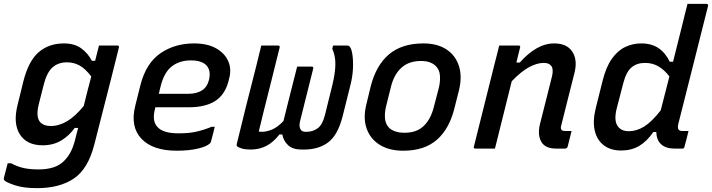

<svg xmlns="http://www.w3.org/2000/svg" viewBox="-38 -770 3690 995"><path d="M293 -545Q348 -545 383 -519.5Q418 -494 438 -455H455Q460 -475 465 -494.5Q470 -514 475 -534H570Q581 -534 578 -523Q556 -433 535.5 -353Q515 -273 494.5 -192.5Q474 -112 451 -22Q419 105 345 155Q271 205 154 205Q84 205 39 190Q-6 175 -16 164Q-19 159 -18 153Q-13 133 -8.5 115.5Q-4 98 2 76H19Q53 94 85.5 101Q118 108 162 108Q205 108 238 97.5Q271 87 294 64Q313 45 326.5 20.5Q340 -4 350 -41Q354 -58 358.5 -74.5Q363 -91 367 -107H349Q321 -67 279.5 -42Q238 -17 183 -17Q101 -17 65 -73.5Q29 -130 53 -226L83 -348Q110 -455 163 -500Q216 -545 293 -545ZM172 -135Q190 -117 225 -117Q268 -117 310 -142Q352 -167 396 -221Q405 -258 414.5 -295.5Q424 -333 435 -374Q404 -414 374.5 -430.5Q345 -447 309 -447Q264 -447 234.5 -421Q205 -395 189 -333L162 -226Q154 -192 157 -169.5Q160 -147 172 -135Z M967 -545Q1037 -545 1082 -519.5Q1127 -494 1145 -452.5Q1163 -411 1149 -361L1145 -345Q1126 -277 1075.5 -245.5Q1025 -214 939 -214H767L766 -209Q748 -143 778 -112Q807 -79 887 -79Q941 -79 979 -87.5Q1017 -96 1059 -113H1075Q1071 -94 1065.5 -74.5Q1060 -55 1055 -35Q1054 -31 1050 -27Q1034 -11 988 0Q942 11 878 11Q753 11 694.5 -51.5Q636 -114 663 -222L690 -330Q719 -443 793.5 -494Q868 -545 967 -545ZM951 -457Q893 -457 853 -426.5Q813 -396 795 -325L785 -284H939Q981 -284 1008.5 -301.5Q1036 -319 1045 -356Q1057 -406 1030 -433Q1019 -444 999.5 -450.5Q980 -457 951 -457Z M1502 -425H1577Q1588 -425 1585 -414Q1568 -346 1551 -278Q1534 -210 1517 -142Q1511 -118 1518 -102.5Q1525 -87 1544 -87H1551Q1583 -87 1608 -105Q1633 -123 1646 -174L1685 -332Q1699 -390 1700 -435Q1701 -480 1684 -517L1688 -534H1761Q1769 -534 1774 -529Q1784 -517 1788.5 -486Q1793 -455 1791 -412.5Q1789 -370 1776 -321L1737 -165Q1712 -69 1662.5 -32Q1613 5 1537 5H1525Q1479 5 1455 -17.5Q1431 -40 1425 -73H1410Q1379 -33 1342.5 -14Q1306 5 1261 5Q1233 5 1215 -0.5Q1197 -6 1191 -12Q1187 -16 1189 -24Q1204 -83 1215 -129.5Q1226 -176 1237 -219.5Q1248 -263 1261 -313.5Q1274 -364 1291 -432Q1296 -454 1303 -481Q1310 -508 1316 -534H1403Q1414 -534 1411 -523Q1389 -433 1367.5 -348Q1346 -263 1324 -175Q1319 -153 1313.5 -131Q1308 -109 1303 -89Q1307 -87 1319 -87Q1344 -87 1372.5 -99Q1401 -111 1431 -143Q1444 -195 1455 -239.5Q1466 -284 1477.5 -328.5Q1489 -373 1502 -425Z M2156 -545Q2227 -545 2274 -515Q2321 -485 2339.5 -430.5Q2358 -376 2341 -304L2318 -213Q2292 -104 2227 -46.5Q2162 11 2052 11Q1978 11 1929 -20Q1880 -51 1861.5 -105.5Q1843 -160 1861 -231L1883 -322Q1911 -432 1978 -488.5Q2045 -545 2156 -545ZM2143 -454Q2082 -454 2043.5 -420Q2005 -386 1989 -324L1963 -220Q1955 -188 1957 -158Q1959 -128 1978 -108Q1990 -96 2010.5 -89Q2031 -82 2059 -82Q2120 -82 2156.5 -116Q2193 -150 2209 -211L2236 -314Q2244 -346 2242 -377.5Q2240 -409 2220 -428Q2208 -440 2189.5 -447Q2171 -454 2143 -454Z M2549 -534H2649Q2661 -534 2657 -523Q2652 -504 2647.5 -484.5Q2643 -465 2638 -446H2656Q2697 -493 2742 -519Q2787 -545 2834 -545Q2900 -545 2928 -502Q2956 -459 2939 -392Q2922 -323 2905 -257.5Q2888 -192 2871 -122Q2865 -104 2873 -96Q2878 -91 2892 -91H2924Q2919 -71 2914 -51Q2909 -31 2904 -11Q2901 0 2890 0H2844Q2787 0 2767 -35.5Q2747 -71 2760 -126Q2777 -191 2791.5 -250.5Q2806 -310 2823 -376Q2831 -411 2819.5 -427.5Q2808 -444 2780 -444Q2744 -444 2703 -421.5Q2662 -399 2614 -349Q2592 -262 2570.5 -174.5Q2549 -87 2527 0H2426Q2414 0 2418 -11Q2444 -117 2471 -223Q2498 -329 2524 -435Q2532 -466 2538.5 -491.5Q2545 -517 2549 -534Z M3285 -545Q3338 -545 3374 -521Q3410 -497 3433 -450H3450Q3463 -501 3475.5 -552Q3488 -603 3501 -654Q3506 -676 3511.5 -697.5Q3517 -719 3525 -750H3622Q3634 -750 3631 -738Q3593 -585 3552.5 -426Q3512 -267 3477 -127Q3472 -105 3480 -97Q3486 -91 3499 -91H3530Q3526 -72 3520 -50.5Q3514 -29 3509 -9Q3508 0 3498 0H3458Q3412 0 3388 -22.5Q3364 -45 3363 -86H3348Q3314 -37 3274 -13.5Q3234 10 3181 10Q3126 10 3090.5 -17.5Q3055 -45 3044 -94Q3033 -143 3049 -208L3084 -348Q3102 -422 3132.5 -465Q3163 -508 3202 -526.5Q3241 -545 3285 -545ZM3170 -108Q3187 -90 3220 -90Q3261 -90 3300 -114Q3339 -138 3386 -198Q3397 -242 3408.5 -286Q3420 -330 3431 -374Q3406 -407 3375 -425.5Q3344 -444 3305 -444Q3262 -444 3234.5 -420.5Q3207 -397 3192 -339L3158 -208Q3140 -137 3170 -108Z"/></svg>

Font: Recursive Mn Lnr St Med
Style: Italic
Weight: 500
Italic angle: -15°
Monospace: yes
Version: Version 1.079;hotconv 1.0.112;makeotfexe 2.5.65598; ttfautoh